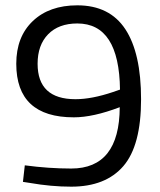

<svg xmlns="http://www.w3.org/2000/svg" viewBox="-20 -690 600 720"><path d="M247 -58Q428 -58 429 -288Q329 -250 257 -250Q41 -250 41 -451Q41 -552 103 -611Q165 -670 270 -670Q391 -670 450 -580.5Q509 -491 509 -317.5Q509 -144 442.5 -67Q376 10 247 10Q172 10 92 -4L66 -8L73 -70Q163 -58 247 -58ZM263 -318Q324 -318 404 -345L430 -354Q427 -602 270 -602Q200 -602 160.5 -561.5Q121 -521 121 -451Q121 -318 263 -318Z"/></svg>

Font: Titillium Web
Style: Regular
Weight: 400
Version: Version 1.002;PS 57.000;hotconv 1.0.70;makeotf.lib2.5.55311